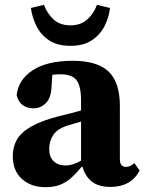

<svg xmlns="http://www.w3.org/2000/svg" viewBox="-20 -761 599 796"><path d="M438 14Q389 14 361 -8Q333 -30 322 -70H319Q299 -46 279 -27Q259 -8 233 3.5Q207 15 168 15Q109 15 71 -19Q33 -53 33 -114Q33 -152 50 -182Q67 -212 109.5 -236.5Q152 -261 227 -280Q250 -285 272 -291Q294 -297 316 -303V-343Q316 -405 297 -429Q278 -453 231 -453Q223 -453 214.5 -452.5Q206 -452 197 -451L194 -408Q193 -357 171 -334.5Q149 -312 120 -312Q63 -312 49 -366Q56 -431 116 -470Q176 -509 282 -509Q383 -509 430 -464.5Q477 -420 477 -322V-101Q477 -69 503 -69Q520 -69 537 -85L559 -54Q523 14 438 14ZM184 -143Q184 -110 202.5 -92.5Q221 -75 252 -75Q282 -75 316 -95V-257Q302 -253 288.5 -249Q275 -245 262 -241Q219 -228 201.5 -202.5Q184 -177 184 -143ZM108 -728 162 -741Q176 -704 202.5 -680Q229 -656 272 -656Q315 -656 342 -680.5Q369 -705 382 -741L436 -728Q432 -690 414 -654Q396 -618 361.5 -594.5Q327 -571 272 -571Q217 -571 182.5 -594.5Q148 -618 130.5 -654Q113 -690 108 -728Z"/></svg>

Font: Source Serif 4 SmText
Style: Bold
Weight: 700
Designer: Frank Grießhammer
Foundry: Adobe
Version: Version 4.005;hotconv 1.1.0;makeotfexe 2.6.0